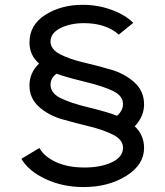

<svg xmlns="http://www.w3.org/2000/svg" viewBox="-20 -780 685 798"><path d="M540 -255Q578.8 -218.8 578.8 -165Q578.8 -95 504.4 -48.8Q430 -2.5 327.5 -2.5Q241.2 -2.5 170 -35.6Q98.8 -68.8 68.8 -120L143.8 -165Q163.8 -128.8 213.1 -106.2Q262.5 -83.8 331.2 -83.8Q398.8 -83.8 445 -105.6Q491.2 -127.5 491.2 -166.2Q491.2 -198.8 451.2 -219.4Q411.2 -240 354.4 -253.8Q297.5 -267.5 240 -283.8Q182.5 -300 142.5 -335.6Q102.5 -371.2 102.5 -425Q102.5 -477.5 142.5 -516.2Q102.5 -550 102.5 -603.8Q102.5 -676.2 168.1 -718.1Q233.8 -760 323.8 -760Q386.2 -760 443.1 -739.4Q500 -718.8 533.8 -685L473.8 -636.2Q420 -683.8 328.8 -683.8Q272.5 -683.8 231.2 -663.1Q190 -642.5 190 -607.5Q190 -575 230 -554.4Q270 -533.8 326.9 -520.6Q383.8 -507.5 441.2 -490.6Q498.8 -473.8 538.8 -437.5Q578.8 -401.2 578.8 -346.2Q578.8 -296.2 540 -255ZM190 -428.8Q190 -393.8 230 -373.1Q270 -352.5 350 -333.1Q430 -313.8 466.2 -298.8Q491.2 -320 491.2 -347.5Q491.2 -381.2 451.2 -401.2Q411.2 -421.2 331.2 -440.6Q251.2 -460 215 -473.8Q190 -455 190 -428.8Z"/></svg>

Font: Now Medium
Style: Regular
Weight: 500
Designer: Alfredo Marco Pradil
Foundry: Alfredo Marco Pradil
Version: Version 1.002;PS 001.002;hotconv 1.0.88;makeotf.lib2.5.64775